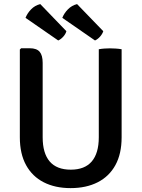

<svg xmlns="http://www.w3.org/2000/svg" viewBox="-20 -930 710 963"><path d="M590 -241.5Q590 -158.5 558.8 -101.8Q527.5 -45 470 -15.8Q412.5 13.5 334 13.5Q256.5 13.5 199.2 -15.8Q142 -45 110.8 -101.8Q79.5 -158.5 79.5 -241.5V-681.5L86 -688H129Q164 -688 179 -670.2Q194 -652.5 194 -614.5V-241.5Q194 -161.5 229.2 -120.2Q264.5 -79 335 -79Q405 -79 440.2 -120.2Q475.5 -161.5 475.5 -241.5V-683Q489 -685.5 503.8 -686.5Q518.5 -687.5 531 -687.5Q544 -687.5 560.2 -686.5Q576.5 -685.5 590 -683ZM182 -909.5 313 -773.5Q309 -759 297.2 -746Q285.5 -733 272 -727L108 -840.5Q117 -863.5 135.8 -883Q154.5 -902.5 182 -909.5ZM366.5 -909.5 498 -773.5Q493.5 -759.5 481.8 -746.2Q470 -733 456.5 -727L292.5 -840.5Q301.5 -863.5 320.5 -883Q339.5 -902.5 366.5 -909.5Z"/></svg>

Font: Signika Negative Light Medium
Style: Regular
Weight: 500
Version: Version 2.001